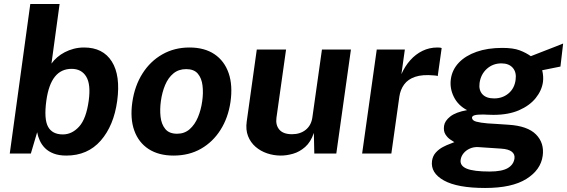

<svg xmlns="http://www.w3.org/2000/svg" viewBox="-20 -763 2818 954"><path d="M309.6 10Q272.8 10 246.9 0Q220.9 -9.9 204.1 -26.6Q187.4 -43.3 178 -64Q168.5 -84.6 164.6 -106L133.3 0H28.5L130.5 -743H276.1L235.7 -447.1Q247.4 -463.6 264 -478Q280.6 -492.5 301.5 -503.4Q322.5 -514.4 346.8 -520.7Q371 -527 397.8 -527Q491.6 -527 535.5 -457.5Q579.5 -388.1 562.3 -261.4Q545.4 -138.5 480.4 -64.2Q415.4 10 309.6 10ZM292.3 -95.1Q337.7 -95.1 373.1 -133.9Q408.5 -172.7 420.9 -263.4Q431.8 -344.2 408.3 -382.5Q384.8 -420.9 335.9 -420.9Q283.8 -420.9 252.6 -381.8Q221.4 -342.7 210.3 -263.4Q197.8 -171.8 218.7 -133.4Q239.6 -95.1 292.3 -95.1Z M842.3 10Q768.6 10 718.5 -22.4Q668.5 -54.9 647.2 -114.5Q625.8 -174.1 637.5 -255.6Q649.3 -337 688.2 -398.1Q727 -459.2 787 -493.1Q846.9 -527 921.2 -527Q996.1 -527 1045.7 -493.6Q1095.2 -460.2 1116.2 -399.3Q1137.1 -338.3 1125.1 -255.6Q1113.6 -177.7 1075.8 -117.9Q1038.1 -58 978.8 -24Q919.5 10 842.3 10ZM860 -98.5Q896.6 -98.5 922.2 -120.9Q947.8 -143.3 963.4 -180.2Q978.9 -217.2 984.8 -260.4Q990.7 -301.4 986.3 -337.8Q982 -374.3 963 -396.9Q944 -419.6 905.2 -419.6Q867.6 -419.6 841.7 -398.2Q815.7 -376.8 800.5 -340.6Q785.3 -304.4 779.3 -260.4Q773.7 -220 777.8 -182.8Q781.9 -145.7 801.2 -122.1Q820.4 -98.5 860 -98.5Z M1374.3 10Q1339.7 9.8 1307.2 -1.1Q1274.7 -12.1 1249.8 -33.6Q1225 -55.1 1212.5 -86.6Q1200.1 -118.1 1205.9 -159.2L1255.9 -517H1401.4L1353.6 -177.8Q1348.6 -142 1367.9 -119Q1387.2 -96.1 1430.9 -96.1Q1472 -96.1 1499.4 -118.3Q1526.7 -140.5 1532.2 -180.3L1579.7 -517H1723.7L1651 0H1541.7L1539.5 -102.6Q1524.1 -57.2 1496.2 -32.7Q1468.4 -8.3 1436.1 0.9Q1403.8 10.2 1374.3 10Z M1779.3 0 1852 -517H1991.6L1974.5 -394.6Q1992 -434.1 2018.5 -463.8Q2045 -493.6 2079.2 -510.3Q2113.4 -527 2153.6 -527Q2160.5 -527 2166.3 -526.3Q2172 -525.6 2174.5 -523.9L2154.9 -384.9Q2151.1 -386.8 2145.4 -387.4Q2139.7 -388 2134.9 -388.4Q2078.7 -393.5 2042.8 -381.3Q2006.9 -369.1 1988.2 -343.4Q1969.4 -317.7 1964.3 -283L1924.5 0Z M2390.5 171Q2252.4 171 2185.5 133.6Q2118.5 96.2 2126.6 36.3Q2130.3 11.3 2145.7 -5.4Q2161 -22.1 2180.5 -32.4Q2200 -42.6 2216.2 -48.3Q2232.5 -54.1 2237.5 -56.7Q2231.6 -60.6 2217.8 -69.5Q2204.1 -78.4 2193.4 -95Q2182.7 -111.7 2186.4 -137.8Q2190 -162.6 2217.3 -184.2Q2244.7 -205.8 2300.8 -215.8Q2256 -239.2 2234.9 -281.9Q2213.8 -324.7 2220.2 -370.3Q2226.7 -416.7 2259.8 -451.6Q2293 -486.4 2348 -505.7Q2403.1 -525 2475.7 -525Q2530.1 -525 2561.9 -513Q2593.7 -501 2617.5 -483.9Q2630.8 -489.2 2650.9 -496.9Q2671.1 -504.7 2694 -513.7Q2717 -522.6 2739.1 -531.2Q2761.2 -539.9 2778.1 -546.7L2764.7 -432.3L2674 -414Q2681.4 -383.5 2677.9 -355.9Q2671.9 -313.2 2641.8 -275.7Q2611.6 -238.2 2558.8 -215.2Q2506 -192.3 2431.6 -192.3Q2420.2 -192.3 2404.5 -193Q2388.7 -193.7 2381.4 -194Q2351.3 -194.2 2338.3 -190.4Q2325.2 -186.6 2325.2 -177.7Q2326.2 -164.2 2346.3 -158.6Q2366.4 -153 2402.8 -149.9Q2420.9 -148.4 2448.5 -147.1Q2476.1 -145.8 2506.5 -143.2Q2601.5 -137.3 2643.4 -94.8Q2685.3 -52.2 2676.5 11.4Q2666.8 81.5 2595.2 126.2Q2523.7 171 2390.5 171ZM2412.8 89.3Q2474.1 89.3 2503.2 72.1Q2532.3 54.8 2536.4 23.8Q2539 3.2 2522.8 -9.4Q2506.7 -22.1 2470.1 -24.5L2356.6 -32.1Q2333.7 -33.4 2314.5 -24.8Q2295.3 -16.2 2283.3 -1.4Q2271.2 13.4 2268.8 31.3Q2264.7 61 2299.5 75.2Q2334.2 89.3 2412.8 89.3ZM2435.2 -274Q2477 -274 2506.7 -298.9Q2536.3 -323.7 2541.9 -366.1Q2547.3 -403.5 2528 -425.8Q2508.7 -448.1 2471.3 -448.1Q2429.2 -448.1 2399.1 -421.1Q2369 -394 2362.9 -351Q2358 -315.4 2377 -294.7Q2396 -274 2435.2 -274Z"/></svg>

Font: Public Sans Thin
Style: Italic
Weight: 100
Italic angle: -8°
Designer: The Public Sans project authors (U.S. Web Design System). Libre Franklin designed by Pablo Impallari and Rodrigo Fuenzal
Version: Version 2.000